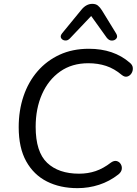

<svg xmlns="http://www.w3.org/2000/svg" viewBox="-20 -967 713 996"><path d="M382 9Q292 9 223.5 -25.5Q155 -60 116 -130Q77 -200 77 -307Q77 -394 102 -468Q127 -542 174.5 -597Q222 -652 289 -683Q356 -714 441 -714Q570 -714 653 -642Q668 -630 669 -614.5Q670 -599 662 -586.5Q654 -574 640.5 -570Q627 -566 612 -578Q573 -611 530.5 -625Q488 -639 438 -639Q353 -639 292 -596Q231 -553 198 -478.5Q165 -404 165 -309Q165 -179 224.5 -122.5Q284 -66 390 -66Q436 -66 476 -79.5Q516 -93 556 -124Q572 -135 585.5 -131.5Q599 -128 606.5 -115.5Q614 -103 611.5 -88.5Q609 -74 594 -62Q548 -26 494 -8.5Q440 9 382 9ZM342 -767Q330 -755 316.5 -757Q303 -759 297 -769.5Q291 -780 302 -794L402 -916Q427 -947 459 -947Q477 -947 488 -938Q499 -929 509 -913L582 -794Q592 -778 584 -767.5Q576 -757 561 -756.5Q546 -756 534 -771L453 -884Z"/></svg>

Font: Nunito
Style: Italic
Weight: 400
Italic angle: -9°
Designer: Vernon Adams
Foundry: Vernon Adams
Version: Version 3.601; ttfautohint (v1.8.2.53-6de2)